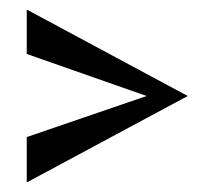

<svg xmlns="http://www.w3.org/2000/svg" viewBox="-20 -436 448 402"><path d="M36 -416 373 -235 36 -54V-149L287 -235L36 -323Z"/></svg>

Font: Darker Grotesque ExtraBold
Style: Regular
Weight: 800
Designer: Gabriel Lam
Foundry: TypeRant
Version: Version 1.000;gftools[0.9.28]